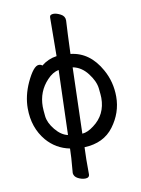

<svg xmlns="http://www.w3.org/2000/svg" viewBox="-98 -786 770 1046"><g transform="rotate(-10 287.0 -263.0)"><path d="M235.8 -56.2 247.1 -414.1Q212.9 -407.2 183.1 -375Q127 -315.9 127 -231.9Q127 -215.8 130.9 -179Q134.8 -142.1 166.7 -103Q198.7 -64 235.8 -56.2ZM314 -49.8Q343.8 -51.8 377.9 -78.1Q449.7 -130.9 449.7 -224.1Q449.7 -237.8 445.3 -277.3Q440.9 -316.9 407 -361.3Q373 -405.8 324.7 -415ZM287.1 193.8Q268.1 193.8 247.6 183.3Q227.1 172.9 225.1 152.8Q233.9 55.2 233.9 18.1Q157.7 2.9 106.9 -56.2Q44.9 -129.9 44.9 -236.8Q44.9 -306.2 77.1 -377Q115.7 -460 145 -460Q157.7 -460 164.1 -453.1Q202.1 -483.9 249 -490.2L251 -704.1Q251 -720.2 272.9 -720.2Q289.1 -720.2 311.5 -708.5Q334 -696.8 334 -672.9Q330.1 -607.9 325.7 -488.8Q431.2 -477.1 491.7 -368.2Q530.8 -298.8 530.8 -216.8Q530.8 -127.9 475.3 -53.5Q419.9 21 313 24.9L311 91.8V173.8Q311 193.8 287.1 193.8Z"/></g></svg>

Font: LXGW WenKai GB Screen
Style: Regular
Weight: 400
Designer: LXGW / Fontworks Inc.
Foundry: LXGW / Fontworks Inc.
Version: Version 1.321;February 19, 2024;FontCreator 14.0.0.2901 64-b